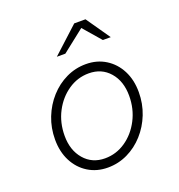

<svg xmlns="http://www.w3.org/2000/svg" viewBox="-127 -797 854 914"><g transform="rotate(-20 300.0 -340.0)"><path d="M266 10Q210 10 166.5 -17Q123 -44 98.5 -91.5Q74 -139 74 -201Q74 -260 94.5 -312Q115 -364 151 -404Q187 -444 234 -466.5Q281 -489 334 -489Q390 -489 433.5 -462Q477 -435 501.5 -387.5Q526 -340 526 -278Q526 -219 505.5 -167Q485 -115 449 -75Q413 -35 366 -12.5Q319 10 266 10ZM268 -36Q325 -36 372.5 -68.5Q420 -101 448.5 -156Q477 -211 477 -277Q477 -351 437 -397Q397 -443 332 -443Q275 -443 227.5 -410.5Q180 -378 151.5 -323.5Q123 -269 123 -202Q123 -129 163 -82.5Q203 -36 268 -36ZM217 -569 349 -690H406L490 -569H450L373 -658L260 -569Z"/></g></svg>

Font: Red Hat Mono
Style: Italic
Weight: 300
Italic angle: -12°
Monospace: yes
Designer: Pentagram, MCKL
Foundry: Pentagram, MCKL
Version: Version 1.023